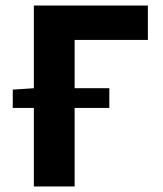

<svg xmlns="http://www.w3.org/2000/svg" viewBox="-20 -672 586 692"><path d="M26 -283V-349L102 -354V-652H513V-528H249V-354H374V-283H249V0H102V-283Z"/></svg>

Font: Font
Style: ¶
Weight: 700
Designer: Paul D. Hunt
Foundry: Adobe Systems Incorporated
Version: Version 3.000